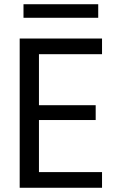

<svg xmlns="http://www.w3.org/2000/svg" viewBox="-20 -887 546 907"><path d="M73 0ZM73 0ZM462 0H73V-705H462V-631H164V-390H432V-320H164V-74H462ZM444 -803H91V-867H444Z"/></svg>

Font: Ulagadi Sans
Style: Regular
Weight: 400
Designer: Ninad Kale (Devanagari), Jonny Pinhorn (Latin)
Foundry: Indian Type Foundry
Version: Version 3.01;March 29, 2020;FontCreator 12.0.0.2522 64-bit; 